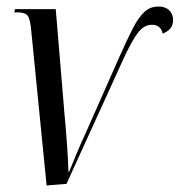

<svg xmlns="http://www.w3.org/2000/svg" viewBox="-20 -564 551 589"><path d="M76 -468Q73 -504 65.5 -515Q58 -526 35 -526H24L26 -536H151L178 -212Q182 -172 185.5 -122Q189 -72 190 -37H192Q202 -62 215.5 -94Q229 -126 242 -154L346 -389Q370 -443 387.5 -477Q405 -511 423 -527.5Q441 -544 466 -544Q487 -544 499 -532.5Q511 -521 511 -502Q511 -486 502 -476Q493 -466 479 -461Q473 -488 446 -488Q422 -488 403.5 -464Q385 -440 359 -384L184 0L123 5Z"/></svg>

Font: Noto Serif Display ExtraCondensed
Style: Italic
Weight: 400
Width: 2
Italic angle: -12°
Designer: Monotype Design Team
Foundry: Monotype Imaging Inc.
Version: Version 2.009